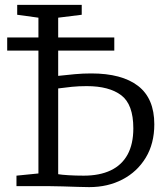

<svg xmlns="http://www.w3.org/2000/svg" viewBox="-20 -763 668 787"><path d="M345.5 4Q329 4 298.5 3Q268 2 236 1Q204 0 182 0H47.5V-43L137.5 -52V-690.5L50.5 -702.5V-743H315V-702.5L218.5 -690.5V-452Q254.5 -456 287.2 -459Q320 -462 354 -462Q479.5 -462 546 -410.8Q612.5 -359.5 612.5 -253.5Q612.5 -174.5 577.5 -116.8Q542.5 -59 482.2 -27.5Q422 4 345.5 4ZM323 -43Q388 -43 433.5 -64.5Q479 -86 502.8 -129.2Q526.5 -172.5 526.5 -237Q526.5 -335 477 -372.5Q427.5 -410 335.5 -410Q302.5 -410 275 -407.2Q247.5 -404.5 218.5 -400.5V-49Q232.5 -46.5 260.8 -44.8Q289 -43 323 -43ZM448.5 -609.5V-555.5H9.5V-609.5Z"/></svg>

Font: Merriweather 20pt Light
Style: Regular
Weight: 300
Version: Version 2.100